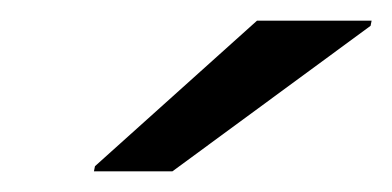

<svg xmlns="http://www.w3.org/2000/svg" viewBox="-20 -753 380 186"><path d="M71 -587 72 -592 229 -733H340L339 -728L147 -587Z"/></svg>

Font: Saira Expanded Medium
Style: Italic
Weight: 500
Width: 7
Italic angle: -12°
Designer: Hector Gatti with collaboration of the Omnibus-Type team
Foundry: Omnibus-Type
Version: Version 1.101